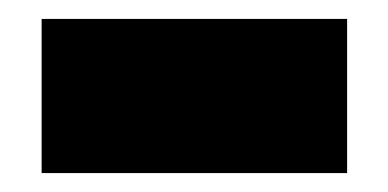

<svg xmlns="http://www.w3.org/2000/svg" viewBox="-20 -383 410 203"><path d="M347 -200H24V-363H347Z"/></svg>

Font: Gabarito Black
Style: Regular
Weight: 900
Designer: Leandro Assis / Alvaro Franca / Felipe Casaprima
Foundry: Naipe Foundry
Version: Version 1.000